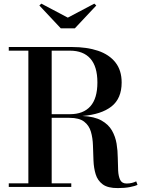

<svg xmlns="http://www.w3.org/2000/svg" viewBox="-20 -1002 778 1029"><path d="M343.5 -907.5 485.5 -982.5 496 -972.5 381 -850H306L191 -972.5L201.5 -982.5ZM27 -19.5H132V-730.5H27V-750H367Q446 -750 505.8 -729.8Q565.5 -709.5 598.8 -667.2Q632 -625 632 -560Q632 -474 577.2 -431.2Q522.5 -388.5 421.5 -380.5Q486 -377.5 523.8 -356.2Q561.5 -335 580 -302.5Q598.5 -270 604.8 -232Q611 -194 611.2 -156.2Q611.5 -118.5 613.2 -87.2Q615 -56 624.5 -37.2Q634 -18.5 658.5 -18.5Q674.5 -18.5 687.2 -21.8Q700 -25 710 -30L717 -11.5Q705 -5 676.8 0.5Q648.5 6 612 6Q558 6.5 530.5 -14Q503 -34.5 492.8 -68Q482.5 -101.5 481 -141.8Q479.5 -182 478.2 -222.2Q477 -262.5 467.2 -296Q457.5 -329.5 431 -350Q404.5 -370.5 352 -370.5H257V-19.5H362V0H27ZM354.5 -730.5H257V-390H354.5Q426.5 -390 464.2 -432.2Q502 -474.5 502 -560Q502 -645.5 464.2 -688Q426.5 -730.5 354.5 -730.5Z"/></svg>

Font: Bodoni* 11pt Medium
Style: Regular
Weight: 500
Version: Version 2.3